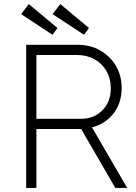

<svg xmlns="http://www.w3.org/2000/svg" viewBox="-20 -919 667 939"><path d="M108 0V-700H360Q422 -700 470.5 -672Q519 -644 547 -596.5Q575 -549 575 -489Q575 -415 535 -364Q495 -313 430 -296L602 0H544L377 -288Q374 -288 370 -288H158V0ZM158 -338H376Q440 -338 481 -380Q522 -422 522 -487Q522 -534 501 -571Q480 -608 442.5 -629Q405 -650 357 -650H158ZM391 -749 237 -850 275 -899 415 -782ZM237 -749 83 -850 121 -899 261 -782Z"/></svg>

Font: Lexend ExtraLight
Style: Regular
Weight: 200
Designer: Bonnie Shaver-Troup, Thomas Jockin
Foundry: Lexend
Version: Version 1.007; ttfautohint (v1.8.3)